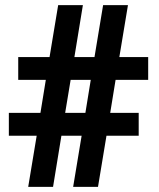

<svg xmlns="http://www.w3.org/2000/svg" viewBox="-20 -731 621 751"><path d="M90.3 0 123.5 -200.2H14.6V-289.6H138.2L159.2 -418.5H51.3V-507.8H173.8L207.5 -710.9H304.2L271 -507.8H349.6L383.3 -710.9H480.5L446.8 -507.8H559.6V-418.5H432.1L411.1 -289.6H522.5V-200.2H396.5L363.3 0H266.1L299.3 -200.2H220.2L187.5 0ZM234.9 -289.6H314L335 -418.5H256.3Z"/></svg>

Font: Vazirmatn UI FD Black
Style: Regular
Weight: 900
Designer: Saber Rastikerdar
Foundry: Saber Rastikerdar
Version: Version 33.003